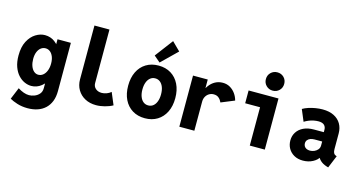

<svg xmlns="http://www.w3.org/2000/svg" viewBox="-99 -1249 3572 1906"><g transform="rotate(15 1687.5 -296.0)"><path d="M256.3 212.9Q198.2 212.9 148.9 197.3Q99.6 181.6 71.8 164.6L121.6 43.9Q151.4 63 180.9 73.5Q210.4 84 236.8 84Q262.2 84 291.3 73.2Q320.3 62.5 341.1 39.1Q361.8 15.6 361.8 -21.5V-73.7H347.7L370.1 -123V-416.5L332.5 -473.6H367.7V-525.4H504.9V-30.3Q504.9 29.8 487.1 75.2Q469.2 120.6 436.3 151.4Q403.3 182.1 357.7 197.5Q312 212.9 256.3 212.9ZM233.9 -10.3Q199.7 -10.3 164.6 -25.9Q129.4 -41.5 100.1 -73.5Q70.8 -105.5 53 -154.5Q35.2 -203.6 35.2 -270.5Q35.2 -358.9 65.7 -417Q96.2 -475.1 143.1 -504.2Q189.9 -533.2 238.3 -533.2Q296.9 -533.2 341.8 -498.8Q386.7 -464.4 411.9 -406.7Q437 -349.1 437 -278.8Q437 -206.1 410.2 -145Q383.3 -84 337.2 -47.1Q291 -10.3 233.9 -10.3ZM273.4 -135.7Q300.8 -135.7 322.5 -153.6Q344.2 -171.4 356.4 -202.9Q368.7 -234.4 368.7 -275.4Q368.7 -316.4 356.7 -346.2Q344.7 -376 324.2 -392.1Q303.7 -408.2 277.3 -408.2Q251 -408.2 230 -392.1Q209 -376 196.8 -346.2Q184.6 -316.4 184.6 -274.9Q184.6 -234.9 195.8 -203.4Q207 -171.9 227.3 -153.8Q247.6 -135.7 273.4 -135.7Z M904.8 7.8Q840.3 7.8 791.3 -18.6Q742.2 -44.9 714.4 -91.6Q686.5 -138.2 686.5 -199.7V-752H840.8V-201.7Q840.8 -167.5 865.2 -146Q889.6 -124.5 928.2 -124.5Q952.6 -124.5 977.8 -133.8Q1002.9 -143.1 1022.5 -159.7L1074.7 -35.6Q1040 -16.1 993.9 -4.2Q947.8 7.8 904.8 7.8Z M1406.2 7.8Q1333 7.8 1278.3 -25.6Q1223.6 -59.1 1193.8 -119.9Q1164.1 -180.7 1164.1 -262.7Q1164.1 -344.7 1193.8 -405.5Q1223.6 -466.3 1278.3 -499.8Q1333 -533.2 1406.2 -533.2Q1479.5 -533.2 1533.9 -499.8Q1588.4 -466.3 1618.4 -405.5Q1648.4 -344.7 1648.4 -262.7Q1648.4 -180.7 1618.4 -119.9Q1588.4 -59.1 1533.9 -25.6Q1479.5 7.8 1406.2 7.8ZM1406.2 -124Q1435.5 -124 1457 -141.1Q1478.5 -158.2 1490.2 -189.5Q1502 -220.7 1502 -262.7Q1502 -305.2 1490.2 -336.2Q1478.5 -367.2 1457 -384.5Q1435.5 -401.9 1406.2 -401.9Q1377 -401.9 1355.5 -384.5Q1334 -367.2 1322.3 -336.2Q1310.5 -305.2 1310.5 -262.7Q1310.5 -220.7 1322.3 -189.5Q1334 -158.2 1355.5 -141.1Q1377 -124 1406.2 -124ZM1405.8 -564.5 1341.3 -619.6 1481 -804.7 1565.9 -720.7Z M1760.3 0V-525.4H1911.6V-438.5H1930.2L1890.1 -383.3Q1902.8 -427.2 1927.7 -460.9Q1952.6 -494.6 1987.5 -513.9Q2022.5 -533.2 2065.9 -533.2Q2107.9 -533.2 2140.9 -513.9Q2173.8 -494.6 2196.3 -463.1Q2218.8 -431.6 2228.5 -394L2091.8 -337.9Q2080.6 -363.8 2060.5 -381.3Q2040.5 -398.9 2007.8 -398.9Q1982.9 -398.9 1961.7 -386.5Q1940.4 -374 1927.5 -351.3Q1914.6 -328.6 1914.6 -297.9V0Z M2484.4 0V-525.4H2638.7V0ZM2331.5 -394V-525.4H2638.7V-394ZM2562 -585.4Q2522.5 -585.4 2495.1 -612.5Q2467.8 -639.6 2467.8 -679.2Q2467.8 -719.7 2495.1 -746.6Q2522.5 -773.4 2562 -773.4Q2602.1 -773.4 2629.2 -746.6Q2656.2 -719.7 2656.2 -679.2Q2656.2 -639.6 2629.2 -612.5Q2602.1 -585.4 2562 -585.4Z M3030.3 7.8Q2978.5 7.8 2939.9 -13.9Q2901.4 -35.6 2880.6 -72.3Q2859.9 -108.9 2859.9 -154.3Q2859.9 -201.2 2883.5 -238.5Q2907.2 -275.9 2951.7 -297.4Q2996.1 -318.8 3058.6 -318.8H3184.6V-225.1H3088.9Q3066.4 -225.1 3047.9 -218.3Q3029.3 -211.4 3018.1 -197.5Q3006.8 -183.6 3006.8 -163.1Q3006.8 -146.5 3014.9 -133.5Q3022.9 -120.6 3037.8 -113.3Q3052.7 -106 3073.2 -106Q3096.2 -106 3117.9 -115.5Q3139.6 -125 3153.8 -142.3Q3168 -159.7 3168 -184.1V-248.5L3159.7 -270V-342.3Q3159.7 -357.4 3155.3 -369.4Q3150.9 -381.3 3141.8 -390.4Q3132.8 -399.4 3117.9 -404.3Q3103 -409.2 3082 -409.2Q3057.6 -409.2 3031.5 -403.8Q3005.4 -398.4 2981.7 -388.4Q2958 -378.4 2939 -366.2L2889.2 -484.9Q2914.6 -500 2948.5 -511Q2982.4 -522 3019.5 -528.1Q3056.6 -534.2 3091.3 -534.2Q3160.2 -534.2 3208 -510Q3255.9 -485.8 3280.8 -442.9Q3305.7 -399.9 3305.7 -344.2V-184.6Q3305.7 -159.2 3312.5 -144.8Q3319.3 -130.4 3334 -125L3345.2 -121.1L3292 7.8L3272.9 2Q3233.4 -10.7 3208.3 -34.4Q3183.1 -58.1 3177.2 -85.9L3214.4 -61H3146.5L3191.4 -72.3Q3177.2 -40.5 3132.3 -16.4Q3087.4 7.8 3030.3 7.8Z"/></g></svg>

Font: Reddit Mono ExtraBold
Style: Regular
Weight: 800
Monospace: yes
Designer: Stephen Hutchings
Foundry: Reddit
Version: Version 1.014